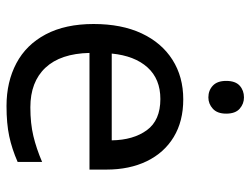

<svg xmlns="http://www.w3.org/2000/svg" viewBox="-112 -666 787 604"><g transform="rotate(90 282.0 -363.5)"><path d="M292 -546Q361 -546 410.5 -516Q460 -486 486.5 -431.5Q513 -377 513 -304V-251H146Q148 -160 192.5 -112.5Q237 -65 317 -65Q368 -65 407.5 -74.5Q447 -84 489 -102V-25Q448 -7 408 1.5Q368 10 313 10Q237 10 178.5 -21Q120 -52 87.5 -113.5Q55 -175 55 -264Q55 -352 84.5 -415Q114 -478 167.5 -512Q221 -546 292 -546ZM291 -474Q228 -474 191.5 -433.5Q155 -393 148 -321H421Q420 -389 389 -431.5Q358 -474 291 -474ZM286 -737Q306 -737 321.5 -723.5Q337 -710 337 -681Q337 -653 321.5 -639Q306 -625 286 -625Q264 -625 249 -639Q234 -653 234 -681Q234 -710 249 -723.5Q264 -737 286 -737Z"/></g></svg>

Font: Noto Sans SignWriting
Style: Regular
Weight: 400
Designer: Monotype Design Team
Foundry: Monotype Imaging Inc.
Version: Version 2.004; ttfautohint (v1.8.4.7-5d5b)